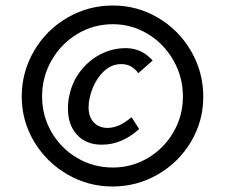

<svg xmlns="http://www.w3.org/2000/svg" viewBox="-20 -584 823 698"><path d="M59 -233Q59 -322 103.5 -398.5Q148 -475 224.5 -519.5Q301 -564 390 -564Q479 -564 554.5 -519.5Q630 -475 674.5 -398.5Q719 -322 719 -232Q719 -144 674.5 -69Q630 6 554 50Q478 94 389 94Q300 94 224 49.5Q148 5 103.5 -70Q59 -145 59 -233ZM645 -233Q645 -304 610.5 -364.5Q576 -425 517.5 -460.5Q459 -496 390 -496Q320 -496 261 -460.5Q202 -425 167.5 -364.5Q133 -304 133 -233Q133 -163 167.5 -103.5Q202 -44 261 -9.5Q320 25 390 25Q459 25 517.5 -9.5Q576 -44 610.5 -103.5Q645 -163 645 -233ZM227 -189Q227 -216 232 -236Q242 -286 272.5 -325.5Q303 -365 346 -387Q389 -409 437 -409Q495 -409 535 -364L483 -318Q470 -335 455 -343Q440 -351 420 -351Q380 -351 349 -316Q318 -281 306 -228Q302 -212 302 -194Q302 -159 321 -139Q340 -119 371 -119Q413 -119 458 -158L486 -115Q423 -58 350 -58Q293 -58 260 -94Q227 -130 227 -189Z"/></svg>

Font: Ysabeau Infant Semibold
Style: Italic
Weight: 600
Italic angle: -12°
Designer: Christian Thalmann (Catharsis Fonts)
Version: Version 0.003